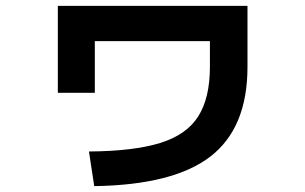

<svg xmlns="http://www.w3.org/2000/svg" viewBox="-20 -595 1040 654"><path d="M283 -79Q435 -80 525.5 -108Q616 -136 655.5 -199Q695 -262 695 -367V-455H303V-279H177V-575H823V-367Q823 -160 697.5 -62.5Q572 35 301 39Z"/></svg>

Font: M PLUS 1 Code
Style: Regular
Weight: 400
Designer: Coji Morishita
Foundry: UNDERFOREST DESIGN
Version: Version 1.005